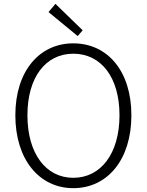

<svg xmlns="http://www.w3.org/2000/svg" viewBox="-20 -968 766 1001"><path d="M362 13C540 13 665 -135 665 -367C665 -598 540 -742 362 -742C186 -742 60 -598 60 -367C60 -135 186 13 362 13ZM362 -41C218 -41 123 -169 123 -367C123 -565 218 -688 362 -688C507 -688 603 -565 603 -367C603 -169 507 -41 362 -41ZM385 -780 411 -810 269 -948 233 -905Z"/></svg>

Font: Noto Sans CJK Light
Style: Regular
Weight: 300
Designer: Ryoko NISHIZUKA (kana & ideographs); Paul D. Hunt (Latin, Greek & Cyrillic); Wenlong ZHANG (bopomofo); Sandoll Communica
Foundry: Adobe Systems Incorporated
Version: Version 1.000;PS 1;hotconv 1.0.78;makeotf.lib2.5.61930